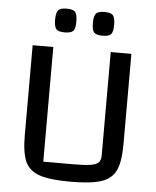

<svg xmlns="http://www.w3.org/2000/svg" viewBox="-57 -863 751 926"><g transform="rotate(5 319.0 -400.0)"><path d="M80 0ZM80 -189V-625H180V-70H324Q380 -70 408 -74.5Q436 -79 447 -90Q458 -101 458 -123V-625H558V-189Q558 -104 538.5 -61.5Q519 -19 469 -2Q419 15 319 15Q219 15 169 -2Q119 -19 99.5 -61.5Q80 -104 80 -189ZM177 -757Q177 -790 187 -802.5Q197 -815 229 -815Q260 -815 270 -802.5Q280 -790 280 -757Q280 -724 270 -712Q260 -700 229 -700Q197 -700 187 -712Q177 -724 177 -757ZM360 -757Q360 -790 370 -802.5Q380 -815 412 -815Q443 -815 453 -802.5Q463 -790 463 -757Q463 -724 453 -712Q443 -700 412 -700Q380 -700 370 -712Q360 -724 360 -757Z"/></g></svg>

Font: Changa
Style: Regular
Weight: 400
Designer: Eduardo Rodriguez Tunni
Foundry: Eduardo Rodriguez Tunni
Version: Version 2.002; ttfautohint (v1.5.10-5e6f)